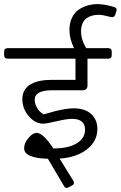

<svg xmlns="http://www.w3.org/2000/svg" viewBox="-45 -783 586 932"><path d="M508.9 -749.1Q521.2 -745.5 521.2 -735.2Q521.2 -732.9 519.6 -728.1L514.5 -711.1Q509.7 -699.6 500.2 -699.6Q495.8 -699.6 492.7 -700.4Q453 -711.1 435.2 -711.1Q417.4 -711.1 402.9 -707.3Q388.4 -703.5 375.5 -694.8Q362.7 -686.1 355.5 -669.4Q348.4 -652.8 348.4 -629.8Q348.4 -590.6 373.4 -549.3H480.4Q497.4 -549.3 497.4 -532.3V-515.3Q497.4 -498.2 480.4 -498.2H379.7V-368.6Q379.7 -344.8 356.3 -344.8H206.9Q123.3 -344.8 123.3 -298.1Q123.3 -279.4 135.4 -258.8Q147.4 -238.2 167.3 -227.9Q206.5 -239 221.8 -243.2Q237 -247.3 264 -252.3Q290.9 -257.2 311.5 -257.2Q367.8 -257.2 397.7 -229.5Q427.7 -201.7 427.7 -157.4Q427.7 -98.3 377.9 -58.7Q328.2 -19 244.2 -13.1L310.7 94.3Q314.3 101.5 314.3 103.8Q314.3 113 305.2 116.9L288.1 126.4Q281 129.2 278.2 129.2Q271.1 129.2 265.6 120.1L187.5 -12.3Q72.1 -15.5 72.1 -63.4Q72.1 -88 92.9 -113Q113.8 -137.9 132.4 -137.9Q164.9 -137.9 213.6 -62.6H216.8Q287 -62.6 327.4 -87.2Q367.8 -111.8 367.8 -153.4Q367.8 -206.1 304.4 -206.1Q279.4 -206.1 229.7 -194.4Q179.9 -182.7 164.9 -182.7Q126 -182.7 94.7 -219Q63.4 -255.3 63.4 -301.2Q63.4 -327 74.9 -346Q86.4 -365 106.4 -375.3Q126.4 -385.7 149.4 -390.4Q172.4 -395.2 199.8 -395.2H321.4V-498.2H-7.1Q-25 -498.2 -25 -515.3V-532.3Q-25 -549.3 -7.1 -549.3H314.3Q292.1 -594.9 292.1 -637.3Q292.1 -672.2 304.8 -697.8Q317.5 -723.3 338.3 -737Q359.1 -750.7 381.7 -756.8Q404.3 -763 428.5 -763Q461.8 -763 508.9 -749.1Z"/></svg>

Font: Jaldi
Style: Regular
Weight: 400
Designer: Pablo Cosgaya and Nicolas Silva
Foundry: Omnibus-Type
Version: Version 1.001;PS 001.001;hotconv 1.0.70;makeotf.lib2.5.58329